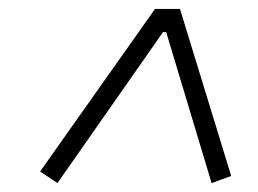

<svg xmlns="http://www.w3.org/2000/svg" viewBox="-20 -718 580 431"><path d="M455 -307 353 -646H346L109 -307L70 -333L328 -698H384L499 -323Z"/></svg>

Font: IBM Plex Sans Condensed Light
Style: Italic
Weight: 300
Width: 3
Italic angle: -11°
Designer: Mike Abbink, Paul van der Laan, Pieter van Rosmalen
Foundry: Bold Monday
Version: Version 1.3